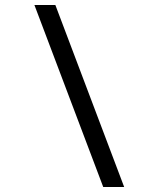

<svg xmlns="http://www.w3.org/2000/svg" viewBox="-20 -750 640 770"><path d="M394 0 118 -730H202L478 0Z"/></svg>

Font: Tiny Light
Style: Regular
Weight: 300
Monospace: yes
Designer: Philipp Nurullin, Konstantin Bulenkov
Foundry: JetBrains
Version: Version 2.251; ttfautohint (v1.8.4.7-5d5b)